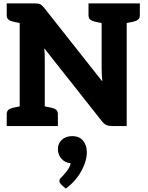

<svg xmlns="http://www.w3.org/2000/svg" viewBox="-20 -749 879 1141"><path d="M97 0V-729H186Q207 -729 218 -724Q229 -719 242 -703L588 -265Q586 -286 585 -306Q584 -326 584 -343V-729H733V0H645Q626 0 612.5 -6Q599 -12 586 -28L243 -462Q245 -441 245.5 -429Q246 -417 246 -391V0ZM20 0V-71Q20 -88 30.5 -96.5Q41 -105 59 -109L103 -118L117 0ZM227 0 241 -118 285 -109Q303 -105 313.5 -96.5Q324 -88 324 -71V0ZM117 -729 103 -611 59 -620Q41 -624 30.5 -632.5Q20 -641 20 -658V-729ZM603 -729 589 -611 545 -620Q527 -624 516.5 -632.5Q506 -641 506 -658V-729ZM811 -729V-658Q811 -641 800.5 -632.5Q790 -624 772 -620L728 -611L714 -729ZM371 372 344 348Q339 342 336 337.5Q333 333 333 326Q333 314 345 305Q357 293 376 269.5Q395 246 400 221Q400 221 399.5 221Q399 221 399 221Q366 218 345 194Q324 170 324 136Q324 104 347.5 82Q371 60 408 60Q452 60 474 87.5Q496 115 496 155Q496 209 462.5 269Q429 329 371 372Z"/></svg>

Font: Aleo Black
Style: Regular
Weight: 900
Designer: Alessio Laiso
Foundry: Alessio Laiso
Version: Version 2.001;gftools[0.9.29]